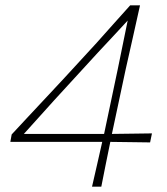

<svg xmlns="http://www.w3.org/2000/svg" viewBox="-20 -704 629 724"><path d="M327 0Q337 -43.5 345.8 -82Q354.5 -120.5 365.5 -169H19L24 -197Q53 -228 88 -265.8Q123 -303.5 158.8 -341.5Q194.5 -379.5 224.5 -412L344 -542Q375.5 -577.5 407.5 -613.2Q439.5 -649 471 -684H508Q494 -621 480.8 -562Q467.5 -503 454 -443L402 -199Q437 -199.5 479.8 -200Q522.5 -200.5 553 -201L546 -167Q515.5 -167.5 473 -168Q430.5 -168.5 396 -169Q386 -120.5 378.2 -81.8Q370.5 -43 362 0ZM183.5 -325Q155 -293.5 126.8 -262Q98.5 -230.5 70 -199H372.5L424 -443Q433.5 -490 442.8 -535Q452 -580 461.5 -626.5Q433.5 -596 405 -565.5Q376.5 -535 348.5 -505Z"/></svg>

Font: Commissioner Loud Thin
Style: Italic
Weight: 100
Italic angle: -12°
Designer: Kostas Bartsokas
Foundry: Kostas Bartsokas
Version: Version 1.000; ttfautohint (v1.8.3)